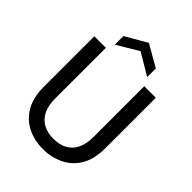

<svg xmlns="http://www.w3.org/2000/svg" viewBox="-256 -1037 1177 1177"><g transform="rotate(45 332.5 -448.0)"><path d="M331 12Q257 12 197.5 -17.5Q138 -47 102 -107.5Q66 -168 66 -262V-700H166V-261Q166 -198 187 -157.5Q208 -117 245.5 -97.5Q283 -78 333 -78Q384 -78 421 -97.5Q458 -117 478.5 -157.5Q499 -198 499 -261V-700H599V-262Q599 -168 563 -107.5Q527 -47 466 -17.5Q405 12 331 12ZM191 -752V-827L331 -908L472 -827V-752L331 -836Z"/></g></svg>

Font: DM Sans 20pt Medium
Style: Regular
Weight: 500
Version: Version 4.004;gftools[0.9.30]